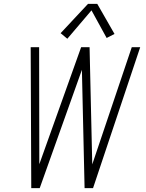

<svg xmlns="http://www.w3.org/2000/svg" viewBox="-20 -981 760 1001"><path d="M143 0H187L407 -617L421 0H465L711 -735H667L461 -124L447 -735H403L185 -125L184 -735H140ZM331 -779 457 -927 536 -783 577 -804 487 -961H439L296 -808Z"/></svg>

Font: Iosevka Sparkle Extralight
Style: Italic
Weight: 200
Italic angle: -9°
Designer: Belleve Invis
Foundry: Belleve Invis
Version: Version 4.5.0; ttfautohint (v1.8.3)